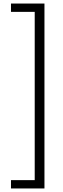

<svg xmlns="http://www.w3.org/2000/svg" viewBox="-20 -886 358 1084"><path d="M42 178V131H176V-819H42V-866H231V178Z"/></svg>

Font: Noto Sans Malayalam UI SemiCondensed Light
Style: Regular
Weight: 300
Width: 4
Designer: Jelle Bosma - Monotype Design Team
Foundry: Monotype Imaging Inc.
Version: Version 2.104; ttfautohint (v1.8.4.7-5d5b)